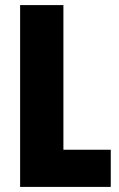

<svg xmlns="http://www.w3.org/2000/svg" viewBox="-20 -734 468 754"><path d="M59 0H415V-146H229V-714H59Z"/></svg>

Font: Noto Sans Lao Looped ExtraCondensed Black
Style: Regular
Weight: 900
Width: 2
Designer: Mark Frömberg, Ben Mitchell
Foundry: The Fontpad Ltd
Version: Version 1.002